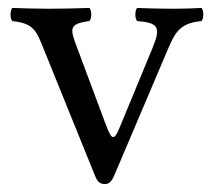

<svg xmlns="http://www.w3.org/2000/svg" viewBox="-20 -451 537 483"><path d="M325 -398C379 -394 385 -382 364 -331L283 -135C267 -96 262 -96 246 -138L174 -331C156 -379 152 -391 205 -398C211 -404 211 -425 205 -431C172 -430 137 -429 104 -429C71 -429 41 -430 11 -431C5 -425 5 -404 11 -398C64 -392 71 -376 91 -325L219 -9C225 6 231 12 244 12C254 12 261 6 268 -11L401 -324C420 -368 431 -393 487 -398C493 -404 493 -425 487 -431C467 -430 443 -429 417 -429C384 -429 350 -430 325 -431C319 -425 319 -404 325 -398Z"/></svg>

Font: Libertinus Serif
Style: Regular
Weight: 400
Designer: Philipp H. Poll, Khaled Hosny
Foundry: Caleb Maclennan
Version: Version 7.050;RELEASE